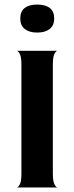

<svg xmlns="http://www.w3.org/2000/svg" viewBox="-20 -823 327 843"><path d="M53 0Q60 0 67 -13.5Q74 -27 74 -60V-540Q74 -572 67 -586Q60 -600 53 -600H233Q226 -600 219 -586.5Q212 -573 212 -539V-60Q212 -28 219 -14Q226 0 233 0ZM143 -680Q109 -680 89 -695.5Q69 -711 69 -742Q69 -773 88.5 -788Q108 -803 143 -803Q179 -803 198.5 -788Q218 -773 218 -742Q218 -711 198 -695.5Q178 -680 143 -680Z"/></svg>

Font: Red Rose SemiBold
Style: Regular
Weight: 600
Designer: Jaikishan Patel
Version: Version 2.000